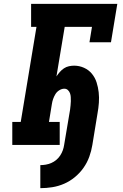

<svg xmlns="http://www.w3.org/2000/svg" viewBox="-20 -755 640 1000"><path d="M190 225V105Q204 105 218.5 102.5Q233 100 247 94Q261 88 273 78Q285 68 293.5 55Q302 42 307 28Q312 14 314 0Q322 -46 329.5 -92Q337 -138 345 -184Q346 -195 347.5 -206Q349 -217 349 -228Q349 -239 348.5 -249.5Q348 -260 344.5 -269.5Q341 -279 333.5 -286Q326 -293 315 -293Q302 -293 289 -285Q276 -277 268.5 -264.5Q261 -252 256.5 -239Q252 -226 250 -212L235 -120H291V0H44V-120H88L170 -615H142V-735H591L558 -535H446L459 -615H317L274 -357Q282 -369 291.5 -380Q301 -391 313 -399Q325 -407 339 -410Q353 -413 366 -413Q393 -413 417.5 -402Q442 -391 458.5 -371Q475 -351 483 -326Q491 -301 494 -274.5Q497 -248 495 -220Q493 -192 488 -165L461 0Q456 31 445 61.5Q434 92 415 119Q396 146 370 167.5Q344 189 314 202Q284 215 252.5 220Q221 225 190 225Z"/></svg>

Font: Iosevka Slab HvExObl
Style: Regular
Weight: 900
Width: 7
Italic angle: -9°
Monospace: yes
Designer: Belleve Invis
Foundry: Belleve Invis
Version: Version 11.1.1; ttfautohint (v1.8.3)